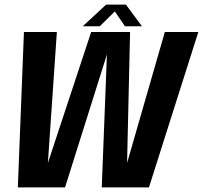

<svg xmlns="http://www.w3.org/2000/svg" viewBox="-20 -814 882 834"><path d="M57.5 0 84 -675H227L188 -106L376 -675H545L532 -106L696 -675H841.5L627 0H422L444.5 -577.5L262.5 0ZM339.5 -700 441 -794H527L596.5 -700H522.5L479 -764.5L413.5 -700Z"/></svg>

Font: Anybody SemiBold
Style: Italic
Weight: 600
Italic angle: -10°
Designer: Tyler Finck
Foundry: Etcetera Type Company
Version: Version 1.010; ttfautohint (v1.8.3) -l 8 -r 50 -G 200 -x 14 